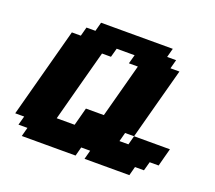

<svg xmlns="http://www.w3.org/2000/svg" viewBox="-141 -1067 1408 1258"><g transform="rotate(20 562.5 -437.5)"><path d="M562.5 0H875L891.6 -62.5H954.1L971.2 -125H1033.7Q1039.1 -145.5 1050 -187.3Q1061 -229 1066.9 -250H816.9L800.3 -187.5H737.8L754.4 -250H816.9Q838.9 -333.5 883.8 -500Q928.7 -666.5 951.2 -750H888.7L905.3 -812.5H842.8L859.4 -875H359.4L342.8 -812.5H280.3L263.7 -750H201.2Q173.3 -646 117.4 -437.5Q61.5 -229 33.7 -125H96.2L79.1 -62.5H141.6L125 0H500L516.6 -62.5H579.1ZM425.3 -187.5H300.3Q322.3 -270.5 366.9 -437.3Q411.6 -604 434.1 -687.5H496.6L513.7 -750H638.7L621.6 -687.5H684.1Q667 -625 633.8 -500Q600.6 -375 583.5 -312.5H458.5Q452.6 -291.5 441.9 -249.8Q431.2 -208 425.3 -187.5Z"/></g></svg>

Font: Faithful 32x
Style: BoldOblique
Weight: 400
Foundry: Faithful Resource Pack
Version: Version 1.0; January 27, 2023